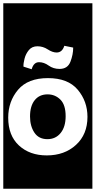

<svg xmlns="http://www.w3.org/2000/svg" viewBox="-30 -937 583 1170"><path d="M-10 213V-917H533V213ZM416 -647 362 -658Q349 -617 315 -617Q290 -617 261 -636Q232 -655 198 -655Q165 -655 146 -632Q127 -609 119.5 -579.5Q112 -550 113 -531L163 -515Q175 -558 208 -558Q238 -558 266.5 -537.5Q295 -517 333 -517Q382 -517 399 -560.5Q416 -604 416 -647ZM262 -461Q140 -461 80 -390Q20 -319 20 -220Q20 -111 85.5 -50.5Q151 10 255 10Q363 10 433 -54Q503 -118 503 -225Q503 -320 443.5 -390.5Q384 -461 262 -461ZM259 -89Q206 -89 179.5 -129Q153 -169 153 -227Q153 -291 181.5 -326.5Q210 -362 260 -362Q306 -362 338 -330Q370 -298 370 -229Q370 -164 339.5 -126.5Q309 -89 259 -89Z"/></svg>

Font: Zilla Slab Highlight
Style: Bold
Weight: 700
Designer: Typotheque Type Foundry
Foundry: Typotheque type foundry
Version: Version 1.1; 2017; ttfautohint (v1.6)